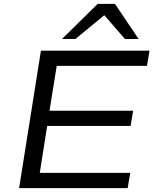

<svg xmlns="http://www.w3.org/2000/svg" viewBox="-20 -965 787 985"><path d="M78 0 190 -705H747L734 -627H271L234 -397H663L650 -319H222L184 -78H648L635 0ZM298 -765 481 -945H570L691 -765H621L515 -887L367 -765Z"/></svg>

Font: Nunito Sans 10pt Expanded
Style: Italic
Weight: 400
Width: 7
Italic angle: -9°
Designer: Vernon Adams
Foundry: Vernon Adams
Version: Version 3.101;gftools[0.9.27]